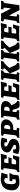

<svg xmlns="http://www.w3.org/2000/svg" viewBox="2364 -2916 564 5333"><g transform="rotate(-90 2646.5 -250.0)"><path d="M27 -201Q27 -349 106.5 -430Q186 -511 332 -511Q362 -511 401 -507Q440 -503 470 -498Q500 -493 508 -492L513 -478Q511 -473 504 -453.5Q497 -434 487 -400.5Q477 -367 469 -327L358 -320Q359 -326 363 -343Q367 -360 367 -369Q367 -414 302 -414Q248 -414 222 -365Q196 -316 196 -210Q196 -148 214 -119Q232 -90 271 -90Q292 -90 310.5 -95.5Q329 -101 329 -102L335 -159Q336 -164 336 -173Q336 -184 331 -188Q326 -192 312 -192L281 -191L276 -201L293 -269H413Q441 -269 470 -270.5Q499 -272 499 -273L500 -232Q484 -222 475.5 -208.5Q467 -195 463 -172Q457 -147 452 -108.5Q447 -70 447 -58V-30L437 -18Q431 -16 408 -10Q385 -4 342 2Q299 8 243 8Q141 8 84 -46.5Q27 -101 27 -201Z M786 -82Q826 -82 846 -88Q866 -94 877 -111Q888 -128 898 -166L992 -173L1000 -162Q996 -149 982.5 -103Q969 -57 958 -6L946 5Q923 4 844 2Q765 0 692 0Q642 0 592.5 3.5Q543 7 529 8L544 -59Q576 -64 589 -78Q602 -92 606 -127L641 -396Q642 -404 642 -416Q642 -429 638 -433.5Q634 -438 623 -438L601 -437L593 -447L607 -505Q625 -504 676 -503Q727 -502 784 -502Q954 -502 1032 -512L1039 -501Q1035 -488 1022.5 -441.5Q1010 -395 1003 -349L900 -343Q901 -347 904 -360Q907 -373 907 -382Q907 -403 891 -410Q875 -417 828 -417Q808 -417 802 -413Q796 -409 793 -395L776 -297H844Q869 -297 896 -299Q923 -301 934 -302L941 -292L920 -209Q910 -209 881.5 -210Q853 -211 822 -211Q798 -211 761 -206L755 -162Q748 -125 748 -110Q748 -93 756 -87.5Q764 -82 786 -82Z M1041 -23 1034 -36Q1038 -48 1049.5 -89.5Q1061 -131 1067 -165L1159 -172Q1158 -164 1158 -149Q1158 -116 1173.5 -100Q1189 -84 1222 -84Q1252 -84 1270.5 -96Q1289 -108 1289 -127Q1289 -147 1269.5 -160.5Q1250 -174 1205 -195Q1165 -214 1139.5 -230Q1114 -246 1096 -271.5Q1078 -297 1078 -333Q1078 -386 1108 -426.5Q1138 -467 1193 -489Q1248 -511 1323 -511Q1361 -511 1396.5 -506.5Q1432 -502 1454.5 -497Q1477 -492 1483 -490L1490 -475Q1486 -464 1474 -424Q1462 -384 1453 -340L1368 -334L1359 -340Q1360 -343 1361.5 -351.5Q1363 -360 1363 -367Q1363 -414 1305 -414Q1277 -414 1259.5 -401.5Q1242 -389 1242 -369Q1242 -353 1256 -341Q1270 -329 1299 -314L1319 -305Q1361 -286 1388.5 -270Q1416 -254 1435.5 -228Q1455 -202 1455 -165Q1455 -84 1389 -37.5Q1323 9 1205 9Q1165 9 1128.5 2Q1092 -5 1069.5 -12.5Q1047 -20 1041 -23Z M1665 -502Q1700 -502 1740 -504Q1780 -506 1796 -507Q1903 -507 1950 -466Q1997 -425 1997 -369Q1997 -315 1965.5 -268.5Q1934 -222 1883 -194Q1832 -166 1777 -166H1707L1700 -117Q1698 -101 1698 -95Q1698 -78 1706 -71Q1714 -64 1733 -64L1762 -65Q1762 -63 1763 -62Q1764 -61 1765 -59L1749 3Q1734 3 1697 1.5Q1660 0 1627 0Q1603 0 1550.5 3Q1498 6 1481 7L1496 -60Q1526 -64 1539 -78.5Q1552 -93 1557 -125L1591 -396Q1592 -403 1592 -414Q1592 -427 1588 -432.5Q1584 -438 1574 -438L1545 -437L1540 -446L1554 -503ZM1843 -352Q1843 -387 1823 -402.5Q1803 -418 1760 -418Q1751 -418 1748.5 -415.5Q1746 -413 1744 -402Q1730 -326 1719 -254L1776 -246Q1810 -255 1826.5 -283Q1843 -311 1843 -352Z M2202 -120Q2200 -100 2200 -95Q2200 -76 2210 -70.5Q2220 -65 2252 -63L2255 -58L2240 3Q2225 3 2187 1.5Q2149 0 2115 0Q2079 0 2036.5 3Q1994 6 1981 7L1997 -60Q2028 -65 2041 -78.5Q2054 -92 2058 -125L2093 -404Q2094 -410 2094 -418Q2094 -429 2090 -433.5Q2086 -438 2076 -438L2047 -437L2041 -446L2057 -504Q2070 -504 2103 -503Q2136 -502 2167 -502Q2204 -502 2244.5 -504Q2285 -506 2301 -507Q2399 -507 2452.5 -475Q2506 -443 2506 -381Q2506 -277 2389 -217L2432 -128Q2465 -60 2504 -60L2512 -48L2498 4L2381 12Q2349 12 2329.5 -4.5Q2310 -21 2299 -59L2260 -183H2210ZM2351 -358Q2351 -389 2329.5 -403.5Q2308 -418 2262 -418Q2253 -418 2250.5 -415.5Q2248 -413 2246 -401Q2235 -348 2223 -273L2287 -265Q2314 -275 2332.5 -298.5Q2351 -322 2351 -358Z M2790 -82Q2830 -82 2850 -88Q2870 -94 2881 -111Q2892 -128 2902 -166L2996 -173L3004 -162Q3000 -149 2986.5 -103Q2973 -57 2962 -6L2950 5Q2927 4 2848 2Q2769 0 2696 0Q2646 0 2596.5 3.5Q2547 7 2533 8L2548 -59Q2580 -64 2593 -78Q2606 -92 2610 -127L2645 -396Q2646 -404 2646 -416Q2646 -429 2642 -433.5Q2638 -438 2627 -438L2605 -437L2597 -447L2611 -505Q2629 -504 2680 -503Q2731 -502 2788 -502Q2958 -502 3036 -512L3043 -501Q3039 -488 3026.5 -441.5Q3014 -395 3007 -349L2904 -343Q2905 -347 2908 -360Q2911 -373 2911 -382Q2911 -403 2895 -410Q2879 -417 2832 -417Q2812 -417 2806 -413Q2800 -409 2797 -395L2780 -297H2848Q2873 -297 2900 -299Q2927 -301 2938 -302L2945 -292L2924 -209Q2914 -209 2885.5 -210Q2857 -211 2826 -211Q2802 -211 2765 -206L2759 -162Q2752 -125 2752 -110Q2752 -93 2760 -87.5Q2768 -82 2790 -82Z M3144 -415Q3144 -428 3138.5 -433Q3133 -438 3119 -438H3097L3092 -448L3106 -504L3228 -502Q3263 -502 3303.5 -503.5Q3344 -505 3360 -506L3347 -441Q3316 -434 3305 -425.5Q3294 -417 3292 -397L3251 -117Q3249 -106 3249 -90Q3249 -75 3254.5 -69Q3260 -63 3272 -63Q3283 -63 3290 -64Q3297 -65 3299 -65L3305 -58L3290 3Q3275 3 3235.5 1.5Q3196 0 3161 0Q3120 0 3083 1Q3046 2 3033 3L3047 -58Q3080 -64 3092 -76.5Q3104 -89 3108 -122L3143 -399Q3144 -405 3144 -415ZM3388 -372Q3417 -401 3417 -418Q3417 -428 3409 -432.5Q3401 -437 3384 -438L3381 -446L3394 -505Q3406 -505 3439 -503.5Q3472 -502 3505 -502Q3535 -502 3569 -503.5Q3603 -505 3616 -506L3620 -495L3607 -440Q3574 -424 3549 -403.5Q3524 -383 3492 -347L3426 -275L3491 -130Q3507 -95 3523 -79.5Q3539 -64 3564 -60L3570 -50L3556 3Q3540 4 3495.5 8Q3451 12 3440 12Q3410 12 3392 -2.5Q3374 -17 3359 -52L3277 -247L3283 -268Z M3709 -415Q3709 -428 3703.5 -433Q3698 -438 3684 -438H3662L3657 -448L3671 -504L3793 -502Q3828 -502 3868.5 -503.5Q3909 -505 3925 -506L3912 -441Q3881 -434 3870 -425.5Q3859 -417 3857 -397L3816 -117Q3814 -106 3814 -90Q3814 -75 3819.5 -69Q3825 -63 3837 -63Q3848 -63 3855 -64Q3862 -65 3864 -65L3870 -58L3855 3Q3840 3 3800.5 1.5Q3761 0 3726 0Q3685 0 3648 1Q3611 2 3598 3L3612 -58Q3645 -64 3657 -76.5Q3669 -89 3673 -122L3708 -399Q3709 -405 3709 -415ZM3953 -372Q3982 -401 3982 -418Q3982 -428 3974 -432.5Q3966 -437 3949 -438L3946 -446L3959 -505Q3971 -505 4004 -503.5Q4037 -502 4070 -502Q4100 -502 4134 -503.5Q4168 -505 4181 -506L4185 -495L4172 -440Q4139 -424 4114 -403.5Q4089 -383 4057 -347L3991 -275L4056 -130Q4072 -95 4088 -79.5Q4104 -64 4129 -60L4135 -50L4121 3Q4105 4 4060.5 8Q4016 12 4005 12Q3975 12 3957 -2.5Q3939 -17 3924 -52L3842 -247L3848 -268Z M4418 -82Q4458 -82 4478 -88Q4498 -94 4509 -111Q4520 -128 4530 -166L4624 -173L4632 -162Q4628 -149 4614.5 -103Q4601 -57 4590 -6L4578 5Q4555 4 4476 2Q4397 0 4324 0Q4274 0 4224.5 3.5Q4175 7 4161 8L4176 -59Q4208 -64 4221 -78Q4234 -92 4238 -127L4273 -396Q4274 -404 4274 -416Q4274 -429 4270 -433.5Q4266 -438 4255 -438L4233 -437L4225 -447L4239 -505Q4257 -504 4308 -503Q4359 -502 4416 -502Q4586 -502 4664 -512L4671 -501Q4667 -488 4654.5 -441.5Q4642 -395 4635 -349L4532 -343Q4533 -347 4536 -360Q4539 -373 4539 -382Q4539 -403 4523 -410Q4507 -417 4460 -417Q4440 -417 4434 -413Q4428 -409 4425 -395L4408 -297H4476Q4501 -297 4528 -299Q4555 -301 4566 -302L4573 -292L4552 -209Q4542 -209 4513.5 -210Q4485 -211 4454 -211Q4430 -211 4393 -206L4387 -162Q4380 -125 4380 -110Q4380 -93 4388 -87.5Q4396 -82 4418 -82Z M5100 -405Q5102 -425 5097 -432Q5092 -439 5078 -439H5052L5049 -446L5061 -505Q5074 -504 5111 -503Q5148 -502 5185 -502Q5220 -502 5251 -503Q5282 -504 5293 -505L5281 -440Q5255 -436 5243 -425.5Q5231 -415 5227 -391L5168 3L5034 12Q4985 -86 4942 -166Q4899 -246 4887 -267H4876L4856 -101L4855 -89Q4855 -74 4861 -68.5Q4867 -63 4882 -63Q4890 -63 4899 -64Q4908 -65 4911 -65L4917 -59L4901 3Q4888 3 4852.5 1.5Q4817 0 4784 0Q4751 0 4713.5 2.5Q4676 5 4665 6L4681 -59Q4705 -62 4717.5 -73.5Q4730 -85 4733 -108L4778 -389Q4779 -394 4779 -402Q4779 -420 4767.5 -427Q4756 -434 4723 -438L4715 -448L4727 -506Q4737 -505 4770.5 -503.5Q4804 -502 4838 -502Q4871 -502 4898.5 -503Q4926 -504 4935 -505Q4974 -420 5016 -340.5Q5058 -261 5070 -238H5081Z"/></g></svg>

Font: Alegreya SC ExtraBold
Style: Italic
Weight: 800
Italic angle: -7°
Designer: Juan Pablo del Peral
Foundry: Huerta Tipografica
Version: Version 2.007; ttfautohint (v1.6)